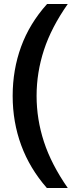

<svg xmlns="http://www.w3.org/2000/svg" viewBox="-20 -825 363 955"><path d="M43 -348Q43 -478 85 -593Q127 -708 214 -805H317Q235 -688 198.5 -576Q162 -464 162 -348Q162 -232 198.5 -120Q235 -8 317 110H213Q128 13 85.5 -102.5Q43 -218 43 -348Z"/></svg>

Font: BLUETTI 2.0 Medium
Style: Italic
Weight: 500
Designer: Stijn de Vries
Foundry: tokotype
Version: Version 2.005;October 31, 2023;FontCreator 14.0.0.2814 64-bi